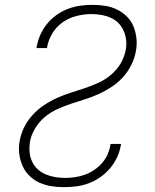

<svg xmlns="http://www.w3.org/2000/svg" viewBox="-20 -763 640 791"><path d="M244 8Q217 8 191.5 4Q166 0 142.5 -10.5Q119 -21 101 -39Q83 -57 73 -79.5Q63 -102 59.5 -128.5Q56 -155 61 -182Q66 -211 79.5 -238.5Q93 -266 114 -289Q135 -312 161 -329.5Q187 -347 215 -359.5Q243 -372 271.5 -381Q300 -390 328.5 -399.5Q357 -409 385.5 -422Q414 -435 438 -455.5Q462 -476 477.5 -502.5Q493 -529 498 -558Q502 -579 499.5 -599Q497 -619 489 -637Q481 -655 467.5 -668.5Q454 -682 436 -690Q418 -698 398 -701.5Q378 -705 357 -705Q327 -705 296.5 -697.5Q266 -690 239.5 -672Q213 -654 196 -626Q179 -598 174 -568L173 -565H130L131 -569Q135 -594 145.5 -618Q156 -642 173 -663.5Q190 -685 212.5 -701Q235 -717 260 -726.5Q285 -736 310.5 -739.5Q336 -743 361 -743Q387 -743 413 -739Q439 -735 461.5 -724Q484 -713 502 -695.5Q520 -678 529.5 -655Q539 -632 542 -606Q545 -580 540 -553Q535 -524 521.5 -496.5Q508 -469 487.5 -446Q467 -423 440.5 -405.5Q414 -388 386.5 -375.5Q359 -363 330 -354Q301 -345 272.5 -335.5Q244 -326 215.5 -313Q187 -300 163.5 -280Q140 -260 124 -233Q108 -206 103 -177Q100 -156 102 -135.5Q104 -115 112.5 -97Q121 -79 135 -66Q149 -53 167.5 -45Q186 -37 206.5 -33.5Q227 -30 248 -30Q268 -30 288.5 -33Q309 -36 329 -43Q349 -50 367.5 -62.5Q386 -75 400.5 -91.5Q415 -108 423.5 -127.5Q432 -147 435 -167L436 -170H479L478 -166Q474 -141 463 -116.5Q452 -92 434.5 -71Q417 -50 394.5 -34Q372 -18 347 -8.5Q322 1 296 4.5Q270 8 244 8Z"/></svg>

Font: Iosevka Aile XLt Obl
Style: Regular
Weight: 200
Italic angle: -9°
Designer: Belleve Invis
Foundry: Belleve Invis
Version: Version 31.1.0; ttfautohint (v1.8.4)